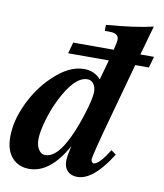

<svg xmlns="http://www.w3.org/2000/svg" viewBox="-102 -766 723 845"><g transform="rotate(10 260.0 -343.0)"><path d="M180 -568H361Q370 -605 370 -615Q370 -643 329 -643H308V-670Q437 -680 517 -699L480 -568H541L527 -518H466L400 -278Q349 -94 349 -75Q349 -70 352.5 -65Q356 -60 360 -60Q384 -60 428 -131L450 -115Q371 11 300 11Q272 11 256 -5Q240 -21 240 -50Q240 -70 251 -118Q179 13 85 13Q37 13 8 -19.5Q-21 -52 -21 -112Q-21 -184 16 -262Q53 -340 110 -394Q180 -462 248 -462Q294 -462 323 -429L348 -518H166ZM271 -420Q214 -421 157 -308Q133 -260 118 -207.5Q103 -155 103 -122Q103 -95 114.5 -77Q126 -59 144 -59Q189 -59 230 -133Q257 -181 282.5 -259.5Q308 -338 308 -371Q308 -392 297.5 -406Q287 -420 271 -420Z"/></g></svg>

Font: STIX
Style: Bold Italic
Weight: 700
Italic angle: -16.33°
Designer: MicroPress Inc., with final additions and corrections provided by Coen Hoffman, Elsevier (retired)
Version: Version 1.1.1